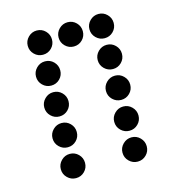

<svg xmlns="http://www.w3.org/2000/svg" viewBox="-100 -753 747 822"><g transform="rotate(-15 273.5 -342.0)"><path d="M190.4 -615.2Q190.4 -592.8 174.8 -577.1Q159.2 -561.5 136.7 -561.5Q114.7 -561.5 98.9 -577.1Q83 -592.8 83 -615.2Q83 -637.2 98.9 -653.1Q114.7 -668.9 136.7 -668.9Q159.2 -668.9 174.8 -653.1Q190.4 -637.2 190.4 -615.2ZM327.1 -615.2Q327.1 -592.8 311.5 -577.1Q295.9 -561.5 273.4 -561.5Q251.5 -561.5 235.6 -577.1Q219.7 -592.8 219.7 -615.2Q219.7 -637.2 235.6 -653.1Q251.5 -668.9 273.4 -668.9Q295.9 -668.9 311.5 -653.1Q327.1 -637.2 327.1 -615.2ZM463.9 -615.2Q463.9 -592.8 448.2 -577.1Q432.6 -561.5 410.2 -561.5Q388.2 -561.5 372.3 -577.1Q356.4 -592.8 356.4 -615.2Q356.4 -637.2 372.3 -653.1Q388.2 -668.9 410.2 -668.9Q432.6 -668.9 448.2 -653.1Q463.9 -637.2 463.9 -615.2ZM190.4 -478.5Q190.4 -456.1 174.8 -440.4Q159.2 -424.8 136.7 -424.8Q114.7 -424.8 98.9 -440.4Q83 -456.1 83 -478.5Q83 -500.5 98.9 -516.4Q114.7 -532.2 136.7 -532.2Q159.2 -532.2 174.8 -516.4Q190.4 -500.5 190.4 -478.5ZM463.9 -478.5Q463.9 -456.1 448.2 -440.4Q432.6 -424.8 410.2 -424.8Q388.2 -424.8 372.3 -440.4Q356.4 -456.1 356.4 -478.5Q356.4 -500.5 372.3 -516.4Q388.2 -532.2 410.2 -532.2Q432.6 -532.2 448.2 -516.4Q463.9 -500.5 463.9 -478.5ZM190.4 -341.8Q190.4 -319.3 174.8 -303.7Q159.2 -288.1 136.7 -288.1Q114.7 -288.1 98.9 -303.7Q83 -319.3 83 -341.8Q83 -363.8 98.9 -379.6Q114.7 -395.5 136.7 -395.5Q159.2 -395.5 174.8 -379.6Q190.4 -363.8 190.4 -341.8ZM463.9 -341.8Q463.9 -319.3 448.2 -303.7Q432.6 -288.1 410.2 -288.1Q388.2 -288.1 372.3 -303.7Q356.4 -319.3 356.4 -341.8Q356.4 -363.8 372.3 -379.6Q388.2 -395.5 410.2 -395.5Q432.6 -395.5 448.2 -379.6Q463.9 -363.8 463.9 -341.8ZM190.4 -205.1Q190.4 -182.6 174.8 -167Q159.2 -151.4 136.7 -151.4Q114.7 -151.4 98.9 -167Q83 -182.6 83 -205.1Q83 -227.1 98.9 -242.9Q114.7 -258.8 136.7 -258.8Q159.2 -258.8 174.8 -242.9Q190.4 -227.1 190.4 -205.1ZM463.9 -205.1Q463.9 -182.6 448.2 -167Q432.6 -151.4 410.2 -151.4Q388.2 -151.4 372.3 -167Q356.4 -182.6 356.4 -205.1Q356.4 -227.1 372.3 -242.9Q388.2 -258.8 410.2 -258.8Q432.6 -258.8 448.2 -242.9Q463.9 -227.1 463.9 -205.1ZM190.4 -68.4Q190.4 -45.9 174.8 -30.3Q159.2 -14.6 136.7 -14.6Q114.7 -14.6 98.9 -30.3Q83 -45.9 83 -68.4Q83 -90.3 98.9 -106.2Q114.7 -122.1 136.7 -122.1Q159.2 -122.1 174.8 -106.2Q190.4 -90.3 190.4 -68.4ZM463.9 -68.4Q463.9 -45.9 448.2 -30.3Q432.6 -14.6 410.2 -14.6Q388.2 -14.6 372.3 -30.3Q356.4 -45.9 356.4 -68.4Q356.4 -90.3 372.3 -106.2Q388.2 -122.1 410.2 -122.1Q432.6 -122.1 448.2 -106.2Q463.9 -90.3 463.9 -68.4Z"/></g></svg>

Font: DatDot
Style: Regular
Weight: 400
Designer: GGBot
Version: 1.00